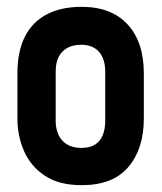

<svg xmlns="http://www.w3.org/2000/svg" viewBox="-20 -532 473 562"><path d="M401 -185V-317Q401 -409 353.5 -460.5Q306 -512 219 -512Q158 -512 116 -489.5Q74 -467 52.5 -424Q31 -381 31 -317V-185Q31 -134 50.5 -89.5Q70 -45 111.5 -17.5Q153 10 219 10Q311 10 356 -43.5Q401 -97 401 -185ZM288 -323V-177Q288 -155 281 -137Q274 -119 258.5 -109Q243 -99 218 -99Q192 -99 175 -110Q158 -121 150.5 -139Q143 -157 143 -177V-323Q143 -349 152 -366Q161 -383 177.5 -392Q194 -401 218 -401Q241 -401 256.5 -391.5Q272 -382 280 -364.5Q288 -347 288 -323Z"/></svg>

Font: Advent Pro
Style: Regular
Weight: 400
Designer: VivaRado, Andreas Kalpakidis
Foundry: VivaRado, Andreas Kalpakidis
Version: Version 3.000